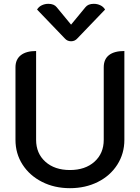

<svg xmlns="http://www.w3.org/2000/svg" viewBox="-20 -976 732 1005"><path d="M61 -244V-624Q61 -665 89 -687Q117 -709 169 -709V-244Q169 -173 217.5 -129.5Q266 -86 346 -86Q426 -86 474.5 -129.5Q523 -173 523 -244V-624Q523 -666 550.5 -687.5Q578 -709 631 -709V-244Q631 -172 594 -114Q557 -56 492 -23.5Q427 9 346 9Q265 9 200 -24Q135 -57 98 -114.5Q61 -172 61 -244ZM427 -938Q441 -956 471 -956Q489 -956 505 -948.5Q521 -941 530 -926L385 -775Q372 -760 352 -760Q332 -760 319 -775L174 -926Q183 -941 199 -948.5Q215 -956 233 -956Q263 -956 277 -938L352 -847Z"/></svg>

Font: K2D Medium
Style: Regular
Weight: 500
Designer: Katatrad Aksorn Co.,Ltd.
Foundry: Cadson Demak Co.,Ltd.
Version: Version 1.000; ttfautohint (v1.6)